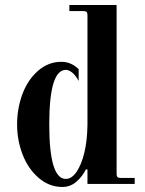

<svg xmlns="http://www.w3.org/2000/svg" viewBox="-20 -732 578 764"><path d="M293 -410ZM328 -308V-234C327.3 -192.7 323.3 -156.7 316 -126C308 -92.7 297.5 -66.7 284.5 -48C271.5 -29.3 257.3 -20 242 -20C198 -20 176 -92.3 176 -237C176 -381.7 198 -454 242 -454C250.7 -454 260 -449.7 270 -441C278 -433.7 285.7 -423.3 293 -410V-457L281 -467C264.3 -479.7 245.3 -486 224 -486C189.3 -486 158.3 -474 131 -450C103.7 -426 83 -395 69 -357C55 -319 48 -279 48 -237C48 -195 55.3 -155 70 -117C84.7 -79 106 -48 134 -24C162 0 193.3 12 228 12C249.3 12 268 5 284 -9C300 -23 312.7 -39.3 322 -58H328V0H516V-24H460C454 -24 449.8 -25.2 447.5 -27.5C445.2 -29.8 444 -34 444 -40V-712H256V-688H312C318 -688 322.2 -686.8 324.5 -684.5C326.8 -682.2 328 -678 328 -672V-417Z"/></svg>

Font: Km Standard TT
Style: Bold
Weight: 700
Designer: Alexey Kryukov <alexios@thessalonica.org.ru>
Version: Version 2.0.2